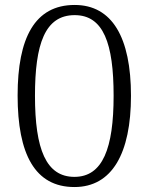

<svg xmlns="http://www.w3.org/2000/svg" viewBox="-20 -744 599 774"><path d="M280 10C432 10 508 -126 508 -358C508 -593 432 -724 281 -724C120 -724 51 -591 51 -359C51 -122 121 10 280 10ZM280 -31C166 -31 121 -142 121 -358C121 -566 161 -683 281 -683C397 -683 438 -569 438 -358C438 -146 394 -31 280 -31Z"/></svg>

Font: Noto Serif Devanagari Light
Style: Regular
Weight: 300
Designer: Universal Thirst, Indian Type Foundry and the Monotype Design Team
Foundry: Monotype Imaging Inc.
Version: Version 2.004